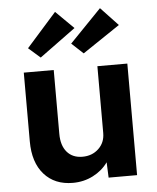

<svg xmlns="http://www.w3.org/2000/svg" viewBox="-56 -850 742 907"><g transform="rotate(-5 315.0 -396.0)"><path d="M253 10Q167 10 117 -46.5Q67 -103 67 -203V-529H209V-226Q209 -171 235.5 -140Q262 -109 309 -109Q355 -109 385.5 -138Q416 -167 416 -212V-529H558V0H423L420 -73Q393 -35 349 -12.5Q305 10 253 10ZM153 -593 97 -642 239 -802 324 -718ZM357 -595 302 -646 452 -801 534 -714Z"/></g></svg>

Font: Lexend Deca SemiBold
Style: Regular
Weight: 600
Designer: Bonnie Shaver-Troup, Thomas Jockin
Foundry: Lexend
Version: Version 1.008; ttfautohint (v1.8.4.7-5d5b)